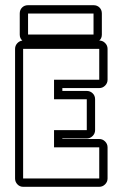

<svg xmlns="http://www.w3.org/2000/svg" viewBox="-20 -719 492 739"><path d="M56 -667Q56 -681 65 -690Q74 -699 88 -699H340Q354 -699 363 -690Q372 -681 372 -667V-586Q372 -571 362 -563Q375 -563 384.5 -553.5Q394 -544 394 -531V-412Q394 -399 384.5 -389.5Q375 -380 362 -380H220V-369H314Q327 -369 336.5 -360Q346 -351 346 -337V-218Q346 -205 336.5 -195.5Q327 -186 314 -186H220V-184H362Q375 -184 384.5 -174.5Q394 -165 394 -152V-32Q394 -19 384.5 -9.5Q375 0 362 0H69Q56 0 47 -9.5Q38 -19 38 -32V-531Q38 -543 46 -552Q54 -561 66 -563Q56 -571 56 -586ZM69 -32H362V-152H188V-218H314V-337H188V-412H362V-531H69ZM88 -586H340V-667H88Z"/></svg>

Font: Lichte PostBus
Style: Regular
Weight: 400
Designer: Peter Wiegel
Version: Version 1.001